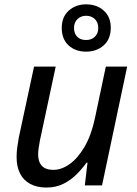

<svg xmlns="http://www.w3.org/2000/svg" viewBox="-20 -840 623 870"><path d="M189.9 9.8Q147.9 9.8 117.4 -6.3Q86.9 -22.5 71 -53.5Q55.2 -84.5 55.2 -128.9Q55.2 -149.4 58.1 -171.6Q61 -193.8 65.4 -217.8L134.3 -538.1H232.4L161.1 -204.6Q157.2 -185.1 155 -168.9Q152.8 -152.8 152.8 -140.6Q152.8 -106.9 169.7 -88.6Q186.5 -70.3 222.2 -70.3Q258.3 -70.3 295.2 -96.2Q332 -122.1 362.8 -174.3Q393.6 -226.6 410.2 -304.7L459.5 -538.1H556.2L442.4 0H364.3L376.5 -103H372.1Q352.5 -75.7 326.7 -49.8Q300.8 -23.9 267.1 -7.1Q233.4 9.8 189.9 9.8ZM370.1 -606Q321.3 -606 290.5 -634.5Q259.8 -663.1 259.8 -713.4Q259.8 -763.7 291.7 -792Q323.7 -820.3 370.1 -820.3Q418.5 -820.3 450.2 -792Q481.9 -763.7 481.9 -714.4Q481.9 -663.1 450 -634.5Q418 -606 370.1 -606ZM370.1 -658.7Q394.5 -658.7 409.9 -673.6Q425.3 -688.5 425.3 -713.4Q425.3 -738.8 409.7 -753.7Q394 -768.6 370.1 -768.6Q347.2 -768.6 331.3 -753.7Q315.4 -738.8 315.4 -713.4Q315.4 -688.5 329.8 -673.6Q344.2 -658.7 370.1 -658.7Z"/></svg>

Font: Open Sans Medium
Style: Italic
Weight: 500
Italic angle: -12°
Designer: Monotype Design Team
Foundry: Monotype Imaging Inc.
Version: Version 3.000